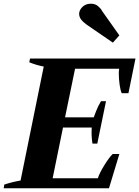

<svg xmlns="http://www.w3.org/2000/svg" viewBox="-40 -1016 751 1036"><path d="M387 -942 388 -950Q392 -968 408.5 -982Q425 -996 451 -996Q474 -996 490 -982Q506 -968 510 -958L604 -825L569 -786L429 -882Q408 -897 397.5 -911Q387 -925 387 -942ZM691 -700 653 -513H617Q610 -526 605.5 -558.5Q601 -591 601 -620Q601 -631 603 -645H365L311 -383H466Q467 -386 478 -415Q489 -444 505 -470H532L485 -241H459Q452 -282 455 -328H300L244 -54H488Q496 -81 523 -124.5Q550 -168 568 -185H604L548 0H-20L-17 -20Q25 -34 71 -42L196 -657Q157 -664 118 -680L122 -700Z"/></svg>

Font: Trirong ExtraBold
Style: Italic
Weight: 800
Italic angle: -12°
Designer: Katatrad Team
Foundry: CadsonDemak
Version: Version 1.001